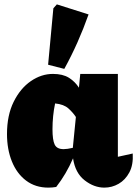

<svg xmlns="http://www.w3.org/2000/svg" viewBox="-20 -847 627 878"><path d="M237 8Q219 11 201 11Q142 11 99.5 -21Q57 -53 34.5 -108.5Q12 -164 12 -234Q12 -320 42.5 -381.5Q73 -443 121 -476Q169 -509 222 -509Q267 -509 295 -491.5Q323 -474 341 -446L347 -509H519V-130L587 -145Q590 -93 571.5 -58.5Q553 -24 522.5 -6.5Q492 11 457 11Q410 11 367 -22.5Q324 -56 314 -123Q283 -51 237 8ZM220 -256Q220 -207 230 -186Q240 -165 271 -165Q287 -165 313 -171L327 -312Q314 -332 293 -351Q272 -370 232 -374Q226 -346 223 -316Q220 -286 220 -256ZM274 -532 200 -551 224 -809 240 -827 385 -781Q362 -716 334.5 -654Q307 -592 274 -532Z"/></svg>

Font: Piazzolla Black
Style: Regular
Weight: 900
Designer: Juan Pablo del Peral
Foundry: Huerta Tipografica
Version: Version 1.330